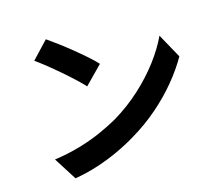

<svg xmlns="http://www.w3.org/2000/svg" viewBox="-111 -900 1221 1079"><g transform="rotate(-15 500.0 -361.0)"><path d="M241 -760Q267 -742 302 -716Q337 -690 374.5 -659.5Q412 -629 445 -600Q478 -571 499 -548L397 -444Q378 -465 347 -494Q316 -523 280 -554Q244 -585 209 -613Q174 -641 147 -660ZM116 -94Q194 -105 263 -125Q332 -145 391 -171Q450 -197 499 -225Q584 -276 655 -341Q726 -406 779 -476.5Q832 -547 863 -614L941 -473Q903 -406 847.5 -339Q792 -272 722 -211.5Q652 -151 571 -103Q520 -72 461 -44.5Q402 -17 336.5 4.5Q271 26 200 38Z"/></g></svg>

Font: Noto Sans SC
Style: Bold
Weight: 700
Designer: Ryoko NISHIZUKA  (kana, bopomofo & ideographs); Paul D. Hunt (Latin, Greek & Cyrillic); Sandoll Communications , Soo-you
Foundry: Adobe
Version: Version 2.004-H2;hotconv 1.0.118;makeotfexe 2.5.65603